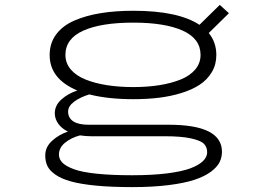

<svg xmlns="http://www.w3.org/2000/svg" viewBox="-20 -556 1090 785"><path d="M525 -150.5Q421.5 -150.5 345 -170Q307.5 -158.5 283 -140.2Q258.5 -122 258.5 -99.5Q258.5 -74 279.5 -60Q300.5 -46 342 -46H670Q887.5 -46 887.5 64.5Q887.5 87.5 877.5 107.5Q867.5 127.5 841.8 146.5Q816 165.5 775.5 179Q735 192.5 669.8 200.8Q604.5 209 520 209Q434.5 209 371.2 202.8Q308 196.5 269 185.5Q230 174.5 206.2 157.8Q182.5 141 173.8 122.5Q165 104 165 79.5Q165 45 192.8 19.8Q220.5 -5.5 257.5 -18Q231.5 -31 217.8 -50.8Q204 -70.5 204 -93Q204 -124.5 230.5 -148.8Q257 -173 296 -186Q183 -233.5 183 -331Q183 -379.5 209.5 -415.2Q236 -451 283.8 -471.8Q331.5 -492.5 391.5 -502.2Q451.5 -512 525 -512Q708.5 -512 795.5 -454.5L878.5 -536L916 -502L833.5 -421Q864.5 -383 864.5 -331Q864.5 -292 846 -261Q827.5 -230 796.2 -209.5Q765 -189 721 -175.5Q677 -162 628.5 -156.2Q580 -150.5 525 -150.5ZM525 -200Q583 -200 631.8 -207.8Q680.5 -215.5 718.8 -231Q757 -246.5 778.5 -272.2Q800 -298 800 -331.5Q800 -398 727 -430.8Q654 -463.5 525 -463.5Q394 -463.5 320.8 -430.8Q247.5 -398 247.5 -331.5Q247.5 -298 269.2 -272.2Q291 -246.5 329.5 -231Q368 -215.5 417.2 -207.8Q466.5 -200 525 -200ZM221 76Q221 95 235.5 109.5Q250 124 282.8 136Q315.5 148 375.5 154.2Q435.5 160.5 520.5 160.5Q602.5 160.5 663.8 152.8Q725 145 759.5 131.8Q794 118.5 810.5 102Q827 85.5 827 66.5Q827 45.5 813.8 32Q800.5 18.5 760.8 9.8Q721 1 652.5 1H351.5Q330.5 1 307 -2.5Q271 7 246 27.5Q221 48 221 76Z"/></svg>

Font: League Mono Extended UltraLight
Style: Regular
Weight: 200
Width: 9
Designer: Tyler Finck
Foundry: The League of Moveable Type / Tyler Finck
Version: Version 2.210